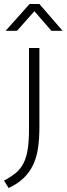

<svg xmlns="http://www.w3.org/2000/svg" viewBox="-65 -710 333 960"><path d="M80 -470H132V-73Q132 -16 125 31Q118 78 100 115.5Q82 153 52.5 181Q23 209 -22 230L-45 193Q-11 175 13 155.5Q37 136 52 107Q67 78 73.5 37Q80 -4 80 -65ZM248 -556H192L107 -654L20 -556H-37L83 -690H132Z"/></svg>

Font: Mukta Mahee ExtraLight
Style: Regular
Weight: 275
Designer: Shuchita Grover, Noopur Datye, Girish Dalvi, Yashodeep Gholap
Foundry: Ek Type
Version: Version 2.538;PS 1.000;hotconv 16.6.51;makeotf.lib2.5.65220;